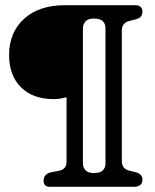

<svg xmlns="http://www.w3.org/2000/svg" viewBox="-20 -720 598 740"><path d="M498.5 0H173Q148 0 148 -23.5Q148 -48.5 175 -55.5L210.5 -62.5Q236.5 -69.5 236.5 -96.5V-345Q225.5 -342.5 213.8 -340.2Q202 -338 187 -338Q106.5 -338 60.8 -383.8Q15 -429.5 15 -508Q15 -595 72.8 -647.5Q130.5 -700 231 -700H502Q513.5 -700 521.2 -694Q529 -688 529 -675Q529 -654 508 -647L473 -637.5Q449.5 -629 449.5 -601.5V-100Q449.5 -70 476 -63L504 -56Q529 -49 529 -27.5Q529 -12.5 519.2 -6.2Q509.5 0 498.5 0ZM386.5 -89V-611.5Q386.5 -627.5 376.5 -638Q366.5 -648.5 341.5 -648.5Q318.5 -648.5 309 -636.8Q299.5 -625 299.5 -611.5V-89Q299.5 -76 309 -64.5Q318.5 -53 341.5 -53Q366.5 -53 376.5 -63.5Q386.5 -74 386.5 -89Z"/></svg>

Font: Fraunces 144pt S100
Style: Regular
Weight: 400
Version: Version 1.000; ttfautohint (v1.8.3)